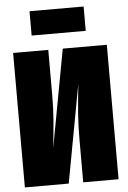

<svg xmlns="http://www.w3.org/2000/svg" viewBox="-60 -947 661 990"><g transform="rotate(-5 270.5 -451.5)"><path d="M513 0H330V-222Q330 -293 334.5 -353.5Q339 -414 349 -508L255 0H28V-696H210V-466Q210 -394 205 -331Q200 -268 191 -188L285 -696H513ZM411 -777H131V-903H411Z"/></g></svg>

Font: Fira Sans Extra Condensed Black
Style: Regular
Weight: 900
Width: 1
Designer: Carrois Corporate & Edenspiekermann AG
Foundry: Carrois Corporate GbR & Edenspiekermann AG
Version: Version 4.203